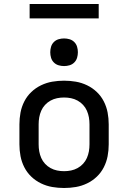

<svg xmlns="http://www.w3.org/2000/svg" viewBox="-20 -931 640 959"><path d="M300 8Q270 8 241 3Q212 -2 185 -15Q158 -28 136.5 -48.5Q115 -69 101.5 -95.5Q88 -122 82.5 -151Q77 -180 77 -210V-310Q77 -340 82.5 -369Q88 -398 101.5 -424.5Q115 -451 136.5 -471.5Q158 -492 185 -505Q212 -518 241 -523Q270 -528 300 -528Q330 -528 359 -523Q388 -518 415 -505Q442 -492 463.5 -471.5Q485 -451 498.5 -424.5Q512 -398 517.5 -369Q523 -340 523 -310V-210Q523 -180 517.5 -151Q512 -122 498.5 -95.5Q485 -69 463.5 -48.5Q442 -28 415 -15Q388 -2 359 3Q330 8 300 8ZM300 -76Q318 -76 335 -79.5Q352 -83 367.5 -91.5Q383 -100 395 -113Q407 -126 414 -142Q421 -158 424 -175Q427 -192 427 -210V-310Q427 -328 424 -345Q421 -362 414 -378Q407 -394 395 -407Q383 -420 367.5 -428.5Q352 -437 335 -440.5Q318 -444 300 -444Q282 -444 265 -440.5Q248 -437 232.5 -428.5Q217 -420 205 -407Q193 -394 186 -378Q179 -362 176 -345Q173 -328 173 -310V-210Q173 -192 176 -175Q179 -158 186 -142Q193 -126 205 -113Q217 -100 232.5 -91.5Q248 -83 265 -79.5Q282 -76 300 -76ZM300 -601Q286 -601 272.5 -605Q259 -609 249 -619Q239 -629 235 -642.5Q231 -656 231 -670Q231 -684 235 -697.5Q239 -711 249 -721Q259 -731 272.5 -735Q286 -739 300 -739Q314 -739 327.5 -735Q341 -731 351 -721Q361 -711 365 -697.5Q369 -684 369 -670Q369 -656 365 -642.5Q361 -629 351 -619Q341 -609 327.5 -605Q314 -601 300 -601ZM128 -839V-911H473V-839Z"/></svg>

Font: Iosevka Aile Medium
Style: Regular
Weight: 500
Designer: Belleve Invis
Foundry: Belleve Invis
Version: Version 27.3.5; ttfautohint (v1.8.4)